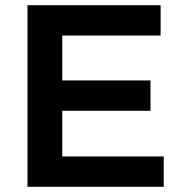

<svg xmlns="http://www.w3.org/2000/svg" viewBox="-20 -720 701 740"><path d="M599 -700H86V0H611V-117H220V-293H560V-410H220V-583H599Z"/></svg>

Font: Montserrat_SPRD_medium Medium
Style: Regular
Weight: 400
Designer: Julieta Ulanovsky edited by Nelly Hempel
Foundry: Julieta Ulanovsky
Version: Version 4.000;PS 004.000;hotconv 1.0.88;makeotf.lib2.5.64775